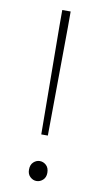

<svg xmlns="http://www.w3.org/2000/svg" viewBox="-86 -779 448 834"><g transform="rotate(10 137.5 -362.5)"><path d="M123 -190 119 -668V-738H156V-668L152 -190ZM137 13Q122 13 109.5 1.5Q97 -10 97 -30Q97 -52 109.5 -63.5Q122 -75 137 -75Q153 -75 165.5 -63.5Q178 -52 178 -30Q178 -10 165.5 1.5Q153 13 137 13Z"/></g></svg>

Font: Noto Sans KR Thin
Style: Regular
Weight: 100
Designer: Ryoko NISHIZUKA 西塚涼子 (kana, bopomofo & ideographs); Paul D. Hunt (Latin, Greek & Cyrillic); Sandoll Communications 산돌커뮤니
Foundry: Adobe
Version: Version 2.004-H2;hotconv 1.0.118;makeotfexe 2.5.65603